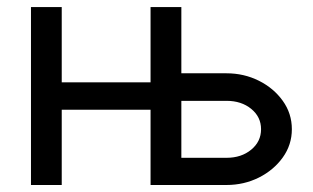

<svg xmlns="http://www.w3.org/2000/svg" viewBox="-20 -528 894 548"><path d="M497.6 -77.6V0H626.5Q676.3 0 718.8 -21.2Q761.2 -42.5 787.1 -78.6Q813 -114.7 813 -159.2Q813 -204.1 787.1 -240.2Q761.2 -276.4 718.8 -297.6Q676.3 -318.8 626.5 -318.8H497.6V-240.2H626.5Q668.9 -240.2 697 -217.3Q725.1 -194.3 725.1 -159.2Q725.1 -124 697 -100.8Q668.9 -77.6 626.5 -77.6ZM68.4 -507.8V0H156.2V-214.8H409.7V0H497.6V-507.8H409.7V-293H156.2V-507.8Z"/></svg>

Font: Giphurs SC
Style: Regular
Weight: 400
Version: Version 0.920